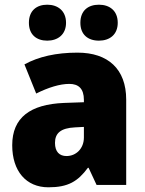

<svg xmlns="http://www.w3.org/2000/svg" viewBox="-20 -787 616 817"><path d="M103 -690C103 -639 136 -614 181 -614C226 -614 261 -640 261 -690C261 -741 226 -767 181 -767C136 -767 103 -742 103 -690ZM322 -690C322 -640 354 -614 401 -614C447 -614 481 -640 481 -690C481 -741 447 -767 401 -767C355 -767 322 -742 322 -690ZM310 -563C219 -563 144 -546 84 -513L134 -389C186 -415 235 -430 275 -430C314 -430 337 -410 337 -362V-352L252 -349C109 -343 32 -287 32 -169C32 -59 91 10 186 10C270 10 311 -15 354 -73H357L391 0H517V-363C517 -494 439 -563 310 -563ZM299 -245 337 -247V-202C337 -155 304 -123 263 -123C233 -123 214 -141 214 -179C214 -220 238 -242 299 -245Z"/></svg>

Font: Noto Sans Kannada SemiCondensed Black
Style: Regular
Weight: 900
Width: 4
Designer: Jelle Bosma - Monotype Design Team
Foundry: Monotype Imaging Inc.
Version: Version 2.005